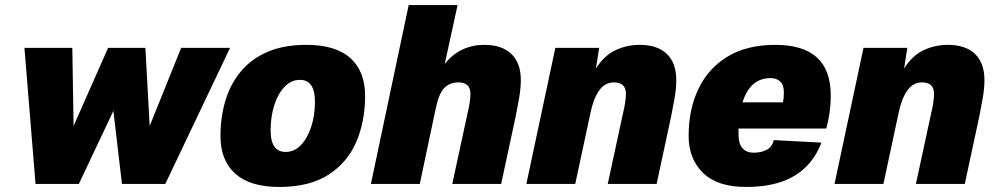

<svg xmlns="http://www.w3.org/2000/svg" viewBox="-20 -730 3963 762"><path d="M121 0 77 -540H267L272 -230L409 -540H557L574 -230L699 -540H893L636 0H464L430 -290L293 0Z M1088 12Q973 12 914 -40.5Q855 -93 855 -190Q855 -265 874.5 -330.5Q894 -396 935.5 -446Q977 -496 1041.5 -524Q1106 -552 1196 -552Q1312 -552 1370.5 -499.5Q1429 -447 1429 -349Q1429 -249 1394 -167Q1359 -85 1283.5 -36.5Q1208 12 1088 12ZM1114 -127Q1148 -127 1174 -154Q1200 -181 1215 -226.5Q1230 -272 1230 -327Q1230 -413 1170 -413Q1136 -413 1109.5 -385.5Q1083 -358 1068.5 -312.5Q1054 -267 1054 -212Q1054 -127 1114 -127Z M1452 0 1602 -710H1796L1745 -476Q1776 -515 1815.5 -533.5Q1855 -552 1902 -552Q1972 -552 2009.5 -516Q2047 -480 2047 -412Q2047 -379 2040 -339Q2033 -299 2027 -270L1969 0H1775L1835 -278Q1840 -298 1843.5 -319Q1847 -340 1847 -358Q1847 -403 1799 -403Q1764 -403 1742.5 -380Q1721 -357 1709 -298L1646 0Z M2069 0 2184 -540H2358L2345 -458Q2378 -510 2423 -531Q2468 -552 2519 -552Q2589 -552 2626.5 -516Q2664 -480 2664 -412Q2664 -379 2657 -339Q2650 -299 2644 -270L2586 0H2392L2452 -278Q2457 -298 2460.5 -319Q2464 -340 2464 -358Q2464 -403 2416 -403Q2381 -403 2358 -371Q2335 -339 2323 -280L2263 0Z M2941 12Q2827 12 2770 -44Q2713 -100 2713 -190Q2713 -297 2752.5 -378.5Q2792 -460 2868.5 -506Q2945 -552 3057 -552Q3277 -552 3277 -352Q3277 -315 3272 -280.5Q3267 -246 3259 -220H2911Q2911 -208 2911 -196Q2911 -159 2927 -141.5Q2943 -124 2971 -124Q3000 -124 3022 -135Q3044 -146 3051 -174L3240 -164Q3207 -77 3133.5 -32.5Q3060 12 2941 12ZM3038 -420Q2957 -420 2927 -324H3087Q3089 -332 3090 -342Q3091 -352 3091 -364Q3091 -393 3076.5 -406.5Q3062 -420 3038 -420Z M3292 0 3407 -540H3581L3568 -458Q3601 -510 3646 -531Q3691 -552 3742 -552Q3812 -552 3849.5 -516Q3887 -480 3887 -412Q3887 -379 3880 -339Q3873 -299 3867 -270L3809 0H3615L3675 -278Q3680 -298 3683.5 -319Q3687 -340 3687 -358Q3687 -403 3639 -403Q3604 -403 3581 -371Q3558 -339 3546 -280L3486 0Z"/></svg>

Font: Geist Black
Style: Italic
Weight: 900
Italic angle: -12°
Designer: Basement.studio, Andrés Briganti, Mateo Zaragoza
Foundry: Basement.studio, Vercel, Andrés Briganti, Guido Ferreyra, Mateo Zaragoza
Version: Version 1.500; ttfautohint (v1.8.4.7-5d5b)